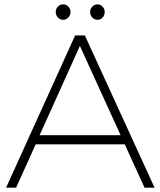

<svg xmlns="http://www.w3.org/2000/svg" viewBox="-20 -862 737 882"><path d="M644 0 553 -199H144L54 0H8L325 -699H370L690 0ZM162 -241H534L347 -651ZM304 -807Q304 -792 294 -781.5Q284 -771 270 -771Q256 -771 246 -781.5Q236 -792 236 -807Q236 -821 246 -831.5Q256 -842 270 -842Q284 -842 294 -831.5Q304 -821 304 -807ZM461 -807Q461 -792 451.5 -781.5Q442 -771 428 -771Q414 -771 404 -781.5Q394 -792 394 -807Q394 -821 404 -831.5Q414 -842 428 -842Q441 -842 451 -831.5Q461 -821 461 -807Z"/></svg>

Font: Argentum Sans ExtraLight
Style: Regular
Weight: 275
Designer: Julieta Ulanovsky (Modified by Cristiano Sobral)
Foundry: Julieta Ulanovsky
Version: Version 1.000; ttfautohint (v1.5.65-e2d9)